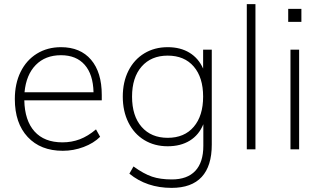

<svg xmlns="http://www.w3.org/2000/svg" viewBox="-20 -725 1557 932"><path d="M474 -238H98Q100 -140 147.5 -87Q195 -34 283 -34Q328 -34 367.5 -49Q407 -64 446 -97L466 -61Q435 -30 386 -11.5Q337 7 285 7Q177 7 114.5 -60Q52 -127 52 -244Q52 -319 80 -376Q108 -433 159 -464.5Q210 -496 276 -496Q370 -496 422 -435Q474 -374 474 -264ZM99 -277H434Q432 -364 391 -410.5Q350 -457 276 -457Q200 -457 153.5 -409.5Q107 -362 99 -277Z M1008 -484V-23Q1008 81 959 134Q910 187 813 187Q692 187 608 118L628 83Q678 119 718 132.5Q758 146 814 146Q889 146 928 104.5Q967 63 967 -17V-122Q946 -70 901.5 -42.5Q857 -15 794 -15Q730 -15 680.5 -45Q631 -75 603.5 -130Q576 -185 576 -256Q576 -327 603.5 -381.5Q631 -436 680.5 -466Q730 -496 794 -496Q856 -496 900 -469Q944 -442 966 -392V-484ZM966 -256Q966 -349 920.5 -402Q875 -455 794 -455Q714 -455 667.5 -402Q621 -349 621 -256Q621 -162 667.5 -109Q714 -56 794 -56Q875 -56 920.5 -109.5Q966 -163 966 -256Z M1178 0V-705H1220V0Z M1390 0V-484H1432V0ZM1379 -682H1443V-619H1379Z"/></svg>

Font: wassup Sans
Style: Light
Weight: 200
Version: Version 2.001